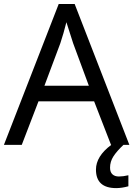

<svg xmlns="http://www.w3.org/2000/svg" viewBox="-20 -737 679 977"><path d="M544.9 0 459 -221.2H175.8L90.8 0H0L278.8 -716.8H359.9L638.2 0ZM432.1 -300.8 352.1 -517.1 317.9 -624Q303.2 -565.4 287.1 -517.1L206.1 -300.8ZM540 116.2Q540 138.7 552 149.9Q564 161.1 585 161.1Q606.4 161.1 633.3 154.8V210.9Q599.6 220.2 571.3 220.2Q468.3 220.2 468.3 126Q468.3 58.1 546.4 0H608.4Q574.2 32.2 557.1 58.8Q540 85.4 540 116.2Z"/></svg>

Font: NotoPenekeko
Style: Regular
Weight: 400
Designer: Monotype Design team
Foundry: Monotype Imaging Inc.
Version: Version 1.04